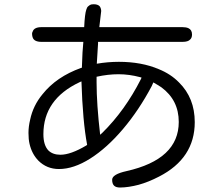

<svg xmlns="http://www.w3.org/2000/svg" viewBox="-20 -797 1040 892"><path d="M120.1 -241.2Q112.3 -209 112.3 -179.2Q112.3 -149.4 117.2 -128.9Q127.9 -82 158.2 -50.8Q197.3 -11.7 253.9 -11.7Q322.3 -11.7 399.4 -60.5Q476.6 -109.4 550.8 -196.8Q625 -284.2 684.6 -396.5L692.4 -414.1Q714.8 -401.4 729.5 -391.6Q810.5 -332 810.5 -230.5Q810.5 -56.6 567.4 -2Q501 12.7 501 38.1Q501 56.6 509.8 65.4Q518.6 74.2 537.6 74.2Q556.6 74.2 579.1 70.8Q601.6 67.4 624 61.5Q669.9 48.8 718.8 23.4Q884.8 -61.5 884.8 -229.5Q884.8 -341.8 811.5 -414.1Q773.4 -453.1 717.8 -475.6Q637.7 -509.8 532.2 -509.8Q481.4 -509.8 429.7 -501L435.5 -593.8V-602.5H828.1Q853.5 -602.5 863.3 -613.3Q872.1 -621.1 872.1 -636.7Q872.1 -658.2 855.5 -666Q844.7 -670.9 828.1 -670.9H441.4L450.2 -746.1Q449.2 -760.7 442.4 -768.6Q433.6 -777.3 415 -777.3Q403.3 -777.3 397.9 -773.9Q392.6 -770.5 389.6 -767.6Q383.8 -762.7 380.9 -752Q374 -732.4 371.1 -670.9H172.9Q138.7 -670.9 131.8 -650.4Q128.9 -645.5 128.9 -639.6Q128.9 -633.8 129.9 -629.9Q130.9 -626 131.8 -623Q138.7 -602.5 172.9 -602.5H367.2L363.3 -552.7L360.4 -482.4L356.4 -481.4Q242.2 -440.4 177.7 -359.4Q133.8 -306.6 120.1 -241.2ZM428.7 -414.1V-440.4Q481.4 -452.1 530.8 -452.1Q580.1 -452.1 630.9 -438.5L637.7 -436.5L634.8 -429.7Q560.5 -283.2 455.1 -179.7L445.3 -170.9Q428.7 -313.5 428.7 -414.1ZM181.6 -173.8Q181.6 -335.9 349.6 -415L358.4 -418.9Q364.3 -232.4 384.8 -124L380.9 -121.1Q308.6 -78.1 260.7 -78.1Q225.6 -78.1 205.1 -97.7Q181.6 -122.1 181.6 -173.8Z"/></svg>

Font: FakePearl
Style: Light
Weight: 350
Version: Version 1.2